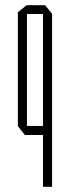

<svg xmlns="http://www.w3.org/2000/svg" viewBox="-20 -521 270 741"><path d="M146 200V-452V-467H181V200ZM76 0 49 -34V-35H146V0ZM49 -35V-474L83 -501H84V-35ZM84 -467V-501H154L181 -468V-467Z"/></svg>

Font: Foldit ExtraLight
Style: Regular
Weight: 250
Version: Version 1.003